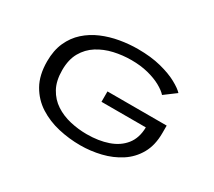

<svg xmlns="http://www.w3.org/2000/svg" viewBox="-133 -960 1366 1226"><g transform="rotate(30 550.0 -347.5)"><path d="M558.5 11Q477 11 397.2 -7.2Q317.5 -25.5 252.2 -67Q187 -108.5 147.8 -177.5Q108.5 -246.5 108.5 -348Q108.5 -429 135.5 -489Q162.5 -549 209.2 -590.8Q256 -632.5 315.5 -657.8Q375 -683 441.2 -694.5Q507.5 -706 572.5 -706Q669.5 -706 743.5 -687Q817.5 -668 866.2 -641.2Q915 -614.5 936 -591.5L851.5 -528.5Q831 -551.5 791.2 -573.5Q751.5 -595.5 695.8 -609.8Q640 -624 571.5 -624Q507 -624 444.5 -609.8Q382 -595.5 331.2 -563.5Q280.5 -531.5 250.2 -478.5Q220 -425.5 220 -348Q220 -269 249.2 -215.8Q278.5 -162.5 327.2 -130.8Q376 -99 436.5 -85Q497 -71 559.5 -71Q647 -71 715.5 -94.8Q784 -118.5 824 -168.5Q864 -218.5 865.5 -297.5H538.5V-374H975V-319Q975 -229 939.2 -166Q903.5 -103 843.2 -64Q783 -25 709 -7Q635 11 558.5 11Z"/></g></svg>

Font: Trispace Expanded
Style: Regular
Weight: 400
Width: 7
Designer: Tyler Finck
Foundry: Etcetera Type Company
Version: Version 1.210; ttfautohint (v1.8.3)